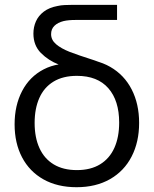

<svg xmlns="http://www.w3.org/2000/svg" viewBox="-20 -755 632 789"><path d="M294.7 14.3Q216 14.3 158.6 -17.9Q101.2 -50.2 70.6 -108.6Q40 -167 40 -244.3Q40 -321.8 70.9 -381Q101.8 -440.2 159.7 -470.1Q217.5 -500 295.7 -491.7V-513.3Q375.2 -513.3 432.9 -480.2Q490.7 -447 521.2 -387.3Q551.7 -327.7 551.7 -250Q551.7 -171.5 520.9 -111.8Q490.2 -52 432.1 -18.8Q374 14.3 294.7 14.3ZM296 -56Q352.7 -56 391.6 -79.9Q430.5 -103.8 450.1 -147.7Q469.7 -191.5 469.7 -251.3Q469.7 -341.7 425.2 -392.5Q380.7 -443.3 296 -443.3Q238.7 -443.3 199.8 -419.6Q160.8 -395.8 141.6 -352.2Q122.3 -308.7 122.3 -250Q122.3 -189.8 142.2 -146.3Q162 -102.8 200.9 -79.4Q239.8 -56 296 -56ZM368 -445.3Q360.7 -448 349.8 -450.9Q339 -453.8 328.5 -456.7Q264 -473.3 221.6 -489.8Q179.2 -506.2 148.2 -537.2Q117.3 -568.3 117.3 -617Q117.3 -643.8 127.6 -667.1Q137.8 -690.3 160 -707.2Q182.2 -724 216 -730.3Q230 -733.5 244.7 -734.2Q259.3 -735 275.7 -735H461V-673H292Q276.2 -673 263.9 -671.9Q251.7 -670.8 241 -668.3Q217.3 -662.3 203.7 -649Q190 -635.7 190 -614.7Q190 -590.7 210.6 -573.2Q231.2 -555.7 265.4 -542.2Q299.7 -528.8 368 -507Q384 -501.5 396.3 -496.7Z"/></svg>

Font: Manrope
Style: Regular
Weight: 400
Designer: Mikhail Sharanda
Foundry: Mikhail Sharanda
Version: Version 4.503